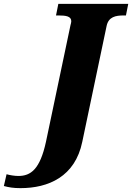

<svg xmlns="http://www.w3.org/2000/svg" viewBox="-173 -734 684 994"><path d="M-67 240C77 240 216 181 253 0L379 -600C389 -647 426 -654 467 -654H479L491 -714H129L117 -654H130C168 -654 196 -650 196 -624C196 -620 194 -610 192 -604L65 0C34 143 -14 177 -78 177C-97 177 -122 173 -139 168L-153 229C-127 236 -104 240 -67 240Z"/></svg>

Font: Noto Serif SemiCondensed Black
Style: Italic
Weight: 900
Width: 4
Italic angle: -12°
Designer: Monotype Design Team
Foundry: Monotype Imaging Inc.
Version: Version 2.014